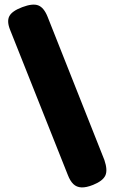

<svg xmlns="http://www.w3.org/2000/svg" viewBox="-20 -756 499 835"><path d="M385 48Q355 60 334 59Q313 58 299 44.5Q285 31 275 5L24 -626Q9 -663 20.5 -685.5Q32 -708 77 -725Q122 -742 146.5 -732.5Q171 -723 187 -683L434 -60Q449 -16 438 7.5Q427 31 385 48Z"/></svg>

Font: Fredoka SemiCondensed
Style: Bold
Weight: 700
Width: 4
Designer: Ben Nathan
Foundry: Milena B. Brandão, Ben Nathan
Version: Version 2.001